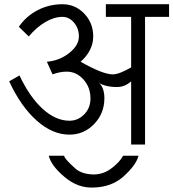

<svg xmlns="http://www.w3.org/2000/svg" viewBox="-20 -670 804 890"><path d="M206.1 51.8H277.3Q277.3 64.5 326.2 108.4Q356.4 137.7 414.1 138.7Q462.9 138.7 502.9 105.5Q535.2 80.1 550.8 51.8H622.1Q611.3 95.7 549.8 150.4Q495.1 197.3 414.1 199.2Q341.8 203.1 279.3 150.4Q216.8 97.7 206.1 51.8ZM301.8 -45.9Q223.6 -45.9 150.4 -110.8Q77.1 -175.8 22.5 -293L70.3 -320.3Q117.2 -220.7 177.7 -165.5Q238.3 -110.4 301.8 -110.4Q341.8 -110.4 370.6 -140.1Q399.4 -169.9 399.4 -212.9Q399.4 -265.6 366.7 -301.8Q334 -337.9 289.1 -337.9Q274.4 -337.9 258.3 -335Q242.2 -332 223.6 -325.2L197.3 -383.8Q255.9 -388.7 300.8 -424.3Q345.7 -460 345.7 -501Q345.7 -538.1 323.2 -564.9Q300.8 -591.8 269.5 -591.8Q231.4 -591.8 190.4 -567.9Q149.4 -543.9 113.3 -501L67.4 -545.9Q101.6 -595.7 154.8 -623Q208 -650.4 269.5 -650.4Q329.1 -650.4 370.6 -606.9Q412.1 -563.5 412.1 -501Q412.1 -467.8 396.5 -437.5Q380.9 -407.2 353.5 -383.8Q403.3 -355.5 441.4 -340.3Q479.5 -325.2 502.9 -325.2Q517.6 -325.2 539.1 -333.5Q560.5 -341.8 587.9 -357.4V-591.8H470.7V-650.4H763.7V-591.8H652.3V0H587.9V-293Q572.3 -279.3 556.2 -272.9Q540 -266.6 522.5 -266.6Q495.1 -266.6 473.1 -272Q451.2 -277.3 438.5 -286.1Q451.2 -275.4 457.5 -256.8Q463.9 -238.3 463.9 -214.8Q463.9 -144.5 416.5 -95.2Q369.1 -45.9 301.8 -45.9Z"/></svg>

Font: Lohit Devanagari
Style: Regular
Weight: 400
Version: 2.95.4